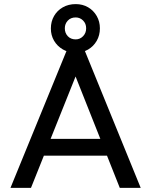

<svg xmlns="http://www.w3.org/2000/svg" viewBox="-20 -916 736 936"><path d="M31 0 315 -694H383L666 0H564L331 -587H366L131 0ZM166 -157V-239H531V-157ZM349 -659Q314 -659 286.5 -675Q259 -691 243.5 -717.5Q228 -744 228 -777Q228 -811 243.5 -838Q259 -865 286.5 -880.5Q314 -896 349 -896Q383 -896 409.5 -880.5Q436 -865 451.5 -838Q467 -811 467 -778Q467 -744 451.5 -717Q436 -690 409.5 -674.5Q383 -659 349 -659ZM349 -724Q370 -724 385 -739.5Q400 -755 400 -778Q400 -801 385 -816Q370 -831 349 -831Q325 -831 310.5 -815.5Q296 -800 296 -778Q296 -755 310.5 -739.5Q325 -724 349 -724Z"/></svg>

Font: Outfit Thin
Style: Regular
Weight: 400
Version: Version 1.100;gftools[0.9.27]